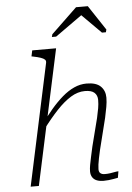

<svg xmlns="http://www.w3.org/2000/svg" viewBox="-63 -1024 740 1073"><g transform="rotate(-5 307.0 -487.0)"><path d="M65 0H111L274 -758H140L133 -725L143 -723Q168 -718 184 -712.5Q200 -707 207 -700Q214 -693 211 -681ZM469 -171 513 -347Q520 -379 525 -407Q530 -435 530 -459Q530 -498 505 -522.5Q480 -547 426 -547Q390 -547 356 -531.5Q322 -516 289.5 -488Q257 -460 224.5 -422Q192 -384 160 -338L169 -312Q214 -372 254.5 -415Q295 -458 334 -482Q373 -506 413 -506Q450 -506 466.5 -491Q483 -476 483 -450Q483 -427 479 -404Q475 -381 468 -350L428 -193Q421 -161 415.5 -136Q410 -111 406.5 -91.5Q403 -72 403 -56Q403 -36 412 -22.5Q421 -9 437 -3Q453 3 474 3Q488 3 502.5 1.5Q517 0 530.5 -2.5Q544 -5 555 -7L561 -43Q552 -43 540 -40.5Q528 -38 514 -36Q500 -34 484 -34Q469 -34 460 -41Q451 -48 451 -64Q451 -75 453 -90Q455 -105 459 -125Q463 -145 469 -171ZM471 -977H405L260 -838L256 -823H280L454 -947H413L537 -823H559L563 -838Z"/></g></svg>

Font: Roboto Serif 20pt Thin
Style: Italic
Weight: 250
Italic angle: -10°
Version: Version 1.007